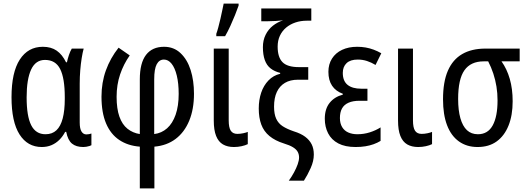

<svg xmlns="http://www.w3.org/2000/svg" viewBox="-20 -807 2928 1067"><path d="M233 -61Q270 -61 293.5 -83Q317 -105 328.5 -149Q340 -193 340 -257V-267Q340 -372 314.5 -423Q289 -474 230 -474Q178 -474 153 -420.5Q128 -367 128 -266Q128 -161 153.5 -111Q179 -61 233 -61ZM212 10Q133 10 88.5 -60Q44 -130 44 -267Q44 -405 90 -476Q136 -547 218 -547Q264 -547 295 -525.5Q326 -504 347 -461H352Q356 -480 363 -501Q370 -522 379 -537H445Q439 -515 434 -484Q429 -453 426 -416.5Q423 -380 423 -342V-126Q423 -92 433 -76Q443 -60 460 -60Q467 -60 475 -61.5Q483 -63 488 -65V0Q485 2 477 4.5Q469 7 460 8.5Q451 10 443 10Q403 10 380 -9Q357 -28 348 -74H342Q329 -49 310 -30Q291 -11 266.5 -0.5Q242 10 212 10Z M701 -499Q667 -451 647.5 -393.5Q628 -336 628 -269Q628 -203 643.5 -159Q659 -115 688.5 -91.5Q718 -68 757 -62V-366Q757 -457 791.5 -502Q826 -547 892 -547Q946 -547 983.5 -511.5Q1021 -476 1039.5 -417.5Q1058 -359 1058 -286Q1058 -200 1031.5 -136Q1005 -72 956 -35Q907 2 838 8V240H757V8Q691 3 643 -29Q595 -61 569.5 -121Q544 -181 544 -270Q544 -348 568.5 -416Q593 -484 639 -542ZM891 -476Q865 -476 851 -450Q837 -424 837 -366V-62Q878 -67 908.5 -94Q939 -121 956 -169.5Q973 -218 973 -285Q973 -344 962.5 -387Q952 -430 933.5 -453Q915 -476 891 -476Z M1251 -138Q1251 -98 1262.5 -80.5Q1274 -63 1299 -63Q1315 -63 1331.5 -66.5Q1348 -70 1357 -74V-6Q1343 1 1322.5 5.5Q1302 10 1280 10Q1244 10 1219 -4.5Q1194 -19 1181 -51.5Q1168 -84 1168 -137V-537H1251ZM1182 -619Q1187 -632 1193 -654.5Q1199 -677 1205 -702.5Q1211 -728 1215.5 -751Q1220 -774 1223 -787H1306V-776Q1298 -753 1286 -723Q1274 -693 1260 -662.5Q1246 -632 1231 -606H1182Z M1418 -204Q1418 -252 1431.5 -292Q1445 -332 1472 -360Q1499 -388 1537 -397V-402Q1505 -410 1483.5 -427Q1462 -444 1451.5 -473.5Q1441 -503 1441 -545Q1441 -583 1456 -613.5Q1471 -644 1496.5 -664Q1522 -684 1553 -694Q1534 -692 1513.5 -690.5Q1493 -689 1470 -689H1432V-760H1710V-692H1685Q1651 -692 1621.5 -682Q1592 -672 1570 -653.5Q1548 -635 1535.5 -608.5Q1523 -582 1523 -548Q1523 -489 1550 -461.5Q1577 -434 1641 -434H1693V-364H1636Q1593 -364 1563.5 -346.5Q1534 -329 1518.5 -296Q1503 -263 1503 -214Q1503 -173 1515 -147Q1527 -121 1551 -105.5Q1575 -90 1613 -77Q1652 -65 1676 -47Q1700 -29 1712 -5Q1724 19 1724 52Q1724 88 1706.5 127Q1689 166 1669 197H1585Q1601 175 1614 151Q1627 127 1634.5 105.5Q1642 84 1642 68Q1642 51 1634.5 37Q1627 23 1608.5 11.5Q1590 0 1557 -10Q1509 -25 1477.5 -51Q1446 -77 1432 -115Q1418 -153 1418 -204Z M2022 -314V-247H1978Q1941 -247 1916.5 -236Q1892 -225 1880.5 -204Q1869 -183 1869 -151Q1869 -121 1881.5 -100.5Q1894 -80 1916 -70.5Q1938 -61 1966 -61Q2002 -61 2035 -71.5Q2068 -82 2095 -99V-24Q2077 -13 2056 -5.5Q2035 2 2010.5 6Q1986 10 1956 10Q1898 10 1860 -10Q1822 -30 1803.5 -66Q1785 -102 1785 -147Q1785 -202 1812 -235.5Q1839 -269 1885 -281V-286Q1846 -300 1825.5 -330.5Q1805 -361 1805 -408Q1805 -450 1825 -481.5Q1845 -513 1881 -530Q1917 -547 1965 -547Q1990 -547 2012.5 -543Q2035 -539 2056.5 -531Q2078 -523 2099 -511L2067 -446Q2044 -460 2019.5 -468Q1995 -476 1968 -476Q1927 -476 1906 -456Q1885 -436 1885 -402Q1885 -357 1911.5 -335.5Q1938 -314 1988 -314Z M2275 -138Q2275 -98 2286.5 -80.5Q2298 -63 2323 -63Q2339 -63 2355.5 -66.5Q2372 -70 2381 -74V-6Q2367 1 2346.5 5.5Q2326 10 2304 10Q2268 10 2243 -4.5Q2218 -19 2205 -51.5Q2192 -84 2192 -137V-537H2275Z M2829 -244Q2829 -166 2806 -109Q2783 -52 2740 -21Q2697 10 2634 10Q2574 10 2530.5 -21Q2487 -52 2464.5 -111Q2442 -170 2442 -255Q2442 -352 2469 -414Q2496 -476 2548.5 -506.5Q2601 -537 2678 -537H2868V-466H2767Q2797 -424 2813 -368.5Q2829 -313 2829 -244ZM2526 -257Q2526 -194 2538.5 -150Q2551 -106 2575 -83.5Q2599 -61 2636 -61Q2691 -61 2718 -110Q2745 -159 2745 -249Q2745 -289 2739 -326Q2733 -363 2721.5 -398Q2710 -433 2693 -466H2668Q2596 -466 2561 -416.5Q2526 -367 2526 -257Z"/></svg>

Font: Noto Sans Display Condensed
Style: Regular
Weight: 400
Width: 3
Designer: Monotype Design Team
Foundry: Monotype Imaging Inc.
Version: Version 2.003